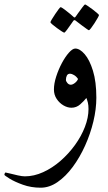

<svg xmlns="http://www.w3.org/2000/svg" viewBox="-74 -538 499 884"><path d="M369.6 -88.4Q369.6 -36.1 356 21Q342.3 78.1 317.9 132.3Q293.5 186.5 261 230.5Q228.5 274.4 190.9 300.3Q153.3 326.2 113.3 326.2Q69.3 326.2 31.2 312.5Q-6.8 298.8 -30.3 284.2Q-53.7 269.5 -53.7 267.1Q-53.7 263.7 -52 260Q-50.3 256.3 -48.3 256.3Q-45.4 256.3 -28.6 260.7Q-11.7 265.1 8.3 269.5Q28.3 273.9 40.5 273.9Q82.5 273.9 124.8 254.6Q167 235.4 204.3 202.9Q241.7 170.4 271 129.9Q300.3 89.4 316.9 46.4Q333.5 3.4 333.5 -36.1Q333.5 -53.7 330.6 -65.4Q327.6 -77.1 323.7 -86.9Q312.5 -72.8 295.2 -57.4Q277.8 -42 254.9 -42Q236.8 -42 218.3 -52.7Q199.7 -63.5 187 -82.5Q174.3 -101.6 174.3 -126Q174.3 -153.3 184.8 -185.8Q195.3 -218.3 210.9 -247.6Q226.6 -276.9 243.4 -295.7Q260.3 -314.5 272.5 -314.5Q293.5 -314.5 315.9 -288.6Q338.4 -262.7 354 -212.2Q369.6 -161.6 369.6 -88.4ZM285.2 -174.3Q277.8 -186 266.8 -192.4Q255.9 -198.7 249 -198.7Q238.3 -198.7 233.9 -190.2Q229.5 -181.6 229.5 -169.9Q229.5 -164.1 236.1 -156Q242.7 -147.9 252 -147.9Q260.3 -147.9 270.8 -156Q281.2 -164.1 285.2 -174.3ZM381.8 -468.8Q381.8 -466.3 375.7 -455.3Q369.6 -444.3 361.1 -431.2Q352.5 -418 345.2 -408.4Q337.9 -398.9 335 -398.9Q333.5 -398.9 324.5 -405.3Q315.4 -411.6 304 -420.2Q292.5 -428.7 283.9 -435.5Q275.4 -442.4 274.4 -442.9Q271.5 -445.3 269 -445.3Q266.6 -445.3 264.2 -442.9Q263.2 -441.9 253.9 -428.2Q244.6 -414.6 234.6 -401.1Q224.6 -387.7 221.7 -387.7Q219.7 -387.7 209.7 -394Q199.7 -400.4 187.7 -409.2Q175.8 -418 167 -425.5Q158.2 -433.1 158.2 -435.5Q158.2 -438.5 164.8 -449.2Q171.4 -460 179.9 -472.9Q188.5 -485.8 195.8 -495.4Q203.1 -504.9 204.6 -504.9Q209 -504.9 222.7 -494.6Q236.3 -484.4 249 -473.9Q261.7 -463.4 262.7 -461.9Q267.1 -457.5 269 -457.5Q272 -457.5 275.4 -462.9Q276.4 -464.4 285.9 -477.8Q295.4 -491.2 305.4 -504.4Q315.4 -517.6 317.4 -517.6Q319.8 -517.6 329.8 -510.7Q339.8 -503.9 352.1 -494.9Q364.3 -485.8 373 -478Q381.8 -470.2 381.8 -468.8Z"/></svg>

Font: Scheherazade New
Style: Regular
Weight: 400
Designer: SIL International
Foundry: SIL International
Version: Version 4.000